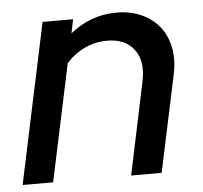

<svg xmlns="http://www.w3.org/2000/svg" viewBox="-43 -563 643 608"><g transform="rotate(-5 278.5 -259.0)"><path d="M5 0 113 -509H210L201 -465Q233 -491 270 -504.5Q307 -518 348 -518Q393 -518 428 -502Q463 -486 485 -458Q507 -430 514.5 -391Q522 -352 512 -306L447 0H350L412 -295Q425 -357 397 -394.5Q369 -432 311 -432Q274 -432 240.5 -416.5Q207 -401 181 -372L102 0Z"/></g></svg>

Font: Red Hat Display Medium
Style: Italic
Weight: 500
Italic angle: -12°
Designer: Pentagram / MCKL
Foundry: Pentagram / MCKL
Version: Version 1.003; Red Hat Display Medium Italic